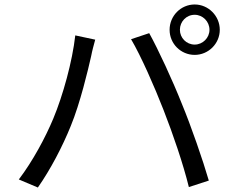

<svg xmlns="http://www.w3.org/2000/svg" viewBox="-20 -830 1040 857"><path d="M783 -697C783 -734 812 -764 849 -764C885 -764 915 -734 915 -697C915 -661 885 -631 849 -631C812 -631 783 -661 783 -697ZM737 -697C737 -635 787 -585 849 -585C910 -585 961 -635 961 -697C961 -759 910 -810 849 -810C787 -810 737 -759 737 -697ZM218 -301C183 -217 127 -112 64 -29L149 7C205 -73 259 -176 296 -268C338 -370 373 -518 387 -580C391 -602 399 -631 405 -653L316 -672C303 -556 261 -404 218 -301ZM710 -339C752 -232 798 -97 823 5L912 -24C886 -114 833 -267 792 -366C750 -472 686 -610 646 -682L565 -655C609 -581 670 -442 710 -339Z"/></svg>

Font: Noto Sans HK
Style: Regular
Weight: 400
Designer: Ryoko NISHIZUKA 西塚涼子 (kana, bopomofo & ideographs); Paul D. Hunt (Latin, Greek & Cyrillic); Sandoll Communications 산돌커뮤니
Foundry: Adobe
Version: Version 2.004;hotconv 1.0.118;makeotfexe 2.5.65603